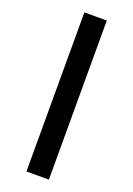

<svg xmlns="http://www.w3.org/2000/svg" viewBox="-184 -838 787 1134"><g transform="rotate(20 209.5 -271.0)"><path d="M139 -771V229H280V-771Z"/></g></svg>

Font: Noto Sans Gujarati ExtraCondensed Black
Style: Regular
Weight: 900
Width: 2
Designer: Jelle Bosma - Monotype Design Team, Universal Thirst
Foundry: Monotype Imaging Inc.
Version: Version 2.106